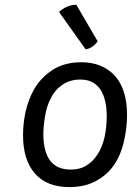

<svg xmlns="http://www.w3.org/2000/svg" viewBox="-20 -762 563 802"><path d="M319.3 -502Q249 -502 199.2 -469.7Q148.4 -436.5 120.1 -384.8Q98.6 -345.7 86.9 -295.9Q76.2 -246.1 76.2 -197.3Q76.2 -93.8 126 -37.1Q175.8 19.5 269.5 19.5Q333 19.5 378.9 -4.9Q424.8 -29.3 453.1 -68.4Q483.4 -110.4 497.1 -168.9Q510.7 -226.6 510.7 -281.2Q510.7 -389.6 459 -446.3Q407.2 -502 319.3 -502ZM316.4 -429.7Q370.1 -429.7 398.4 -389.6Q425.8 -348.6 425.8 -277.3Q425.8 -233.4 417 -190.4Q407.2 -146.5 386.7 -116.2Q369.1 -87.9 341.8 -71.3Q315.4 -53.7 275.4 -53.7Q217.8 -53.7 189.5 -90.8Q161.1 -128.9 161.1 -202.1Q161.1 -232.4 168 -275.4Q174.8 -318.4 191.4 -349.6Q209 -386.7 241.2 -408.2Q272.5 -429.7 316.4 -429.7ZM298.8 -742.2Q278.3 -742.2 258.8 -733.4Q239.3 -724.6 226.6 -711.9Q263.7 -660.2 337.9 -555.7Q356.4 -559.6 367.2 -568.4Q378.9 -576.2 387.7 -589.8Q358.4 -640.6 298.8 -742.2Z"/></svg>

Font: cl
Style: Italic
Weight: 400
Designer: Mitja Miklavcic
Version: Version 7.504; 2011; Build 1022